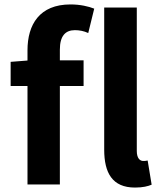

<svg xmlns="http://www.w3.org/2000/svg" viewBox="-20 -832 727 866"><path d="M589 14C624 14 648 8 664 1L646 -108C637 -106 632 -106 626 -106C612 -106 597 -117 597 -151V-798H450V-157C450 -53 486 14 589 14ZM28 -444H104V0H250V-444H357V-560H250V-608C250 -670 275 -696 318 -696C338 -696 359 -692 378 -683L405 -793C380 -803 342 -812 298 -812C158 -812 104 -721 104 -605V-559L28 -553Z"/></svg>

Font: Noto Sans CJK SC
Style: Bold
Weight: 700
Designer: Ryoko NISHIZUKA 西塚涼子 (kana, bopomofo & ideographs); Paul D. Hunt (Latin, Greek & Cyrillic); Sandoll Communications 산돌커뮤니
Foundry: Adobe
Version: Version 2.004;hotconv 1.0.118;makeotfexe 2.5.65603